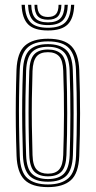

<svg xmlns="http://www.w3.org/2000/svg" viewBox="-20 -767 396 794"><path d="M178.2 6.8Q111.2 6.8 81.1 -23.8Q51 -54.2 48.5 -122.5Q46.2 -185.5 45.5 -243.9Q44.8 -302.2 45.5 -360Q46.2 -417.8 48.2 -478.2Q51.2 -549.8 83.1 -578.2Q115 -606.8 178.2 -606.8Q245.5 -606.8 275.2 -576.1Q305 -545.5 307.8 -477.2Q311.2 -383 311.1 -297.6Q311 -212.2 307.8 -121.8Q305 -50.5 273.1 -21.9Q241.2 6.8 178.2 6.8ZM178.2 -4.2Q233.5 -4.2 262.6 -29.9Q291.8 -55.5 294.5 -121.8Q297.8 -212 297.8 -296Q297.8 -380 294.2 -476.5Q292.2 -537.8 266.2 -566.8Q240.2 -595.8 178.2 -595.8Q119.5 -595.8 91.8 -568.2Q64 -540.8 61.5 -475.5Q59.5 -421.8 58.8 -365.1Q58 -308.5 58.8 -248Q59.5 -187.5 61.8 -122Q64 -55.5 93.4 -29.9Q122.8 -4.2 178.2 -4.2ZM178.2 -15.5Q125.5 -15.5 101.2 -40.8Q77 -66 74.8 -125Q73 -178.8 72.1 -237Q71.2 -295.2 71.9 -355.5Q72.5 -415.8 74.8 -475.2Q77 -535.2 101.9 -559.9Q126.8 -584.5 178.2 -584.5Q227.2 -584.5 253.1 -561Q279 -537.5 281 -477.5Q283.2 -416.8 284 -358.4Q284.8 -300 284.1 -242.1Q283.5 -184.2 281.5 -124.8Q279.2 -64.8 254.4 -40.1Q229.5 -15.5 178.2 -15.5ZM178.2 -26.5Q222.5 -26.5 244.2 -48.6Q266 -70.8 268.2 -125Q270.8 -201 271.1 -290Q271.5 -379 268 -474.5Q266 -529.8 243.9 -551.6Q221.8 -573.5 178.2 -573.5Q133.8 -573.5 112 -551.4Q90.2 -529.2 88 -474.8Q86.2 -423.8 85.4 -367.1Q84.5 -310.5 85.1 -249.6Q85.8 -188.8 88 -125Q90 -69.2 112.6 -47.9Q135.2 -26.5 178.2 -26.5ZM178.2 -37.8Q142 -37.8 122.5 -56.6Q103 -75.5 101.2 -125.2Q99.2 -184.5 98.5 -242Q97.8 -299.5 98.5 -357.1Q99.2 -414.8 101.2 -474Q103 -521.8 121.2 -542Q139.5 -562.2 178.2 -562.2Q214.5 -562.2 233.8 -543.4Q253 -524.5 254.8 -474.5Q257.8 -387 257.9 -298.4Q258 -209.8 254.8 -125.8Q253 -77.2 234.5 -57.5Q216 -37.8 178.2 -37.8ZM178.2 -48.8Q210.5 -48.8 225.4 -66.9Q240.2 -85 241.5 -126.2Q244.2 -205.5 244.6 -291.6Q245 -377.8 241.5 -474Q240.2 -517.2 224.4 -534.2Q208.5 -551.2 178.2 -551.2Q145.5 -551.2 130.8 -532.9Q116 -514.5 114.5 -473.5Q112.5 -415.5 111.8 -359.8Q111 -304 111.8 -246.6Q112.5 -189.2 114.5 -125.8Q115.8 -82.2 131.9 -65.5Q148 -48.8 178.2 -48.8ZM178.2 -641Q122 -641 96.8 -665.8Q71.5 -690.5 69.2 -747.2H82.8Q84.5 -696.2 106.8 -674.2Q129 -652.2 178.2 -652.2Q227.5 -652.2 249.8 -674.2Q272 -696.2 273.8 -747.2H287Q285 -690.5 259.8 -665.8Q234.5 -641 178.2 -641ZM178.2 -663.2Q135.5 -663.2 116.5 -682.8Q97.5 -702.2 96 -747.2H109.2Q110.2 -708.2 126.4 -691.4Q142.5 -674.5 178.2 -674.5Q214 -674.5 230 -691.4Q246 -708.2 247.2 -747.2H260.5Q259 -702.2 239.8 -682.8Q220.5 -663.2 178.2 -663.2ZM178.2 -685.5Q149.2 -685.5 136.2 -699.9Q123.2 -714.2 122.5 -747.2H134.2Q134.5 -720.2 145.2 -708.5Q156 -696.8 178.2 -696.8Q200.8 -696.8 211.4 -708.5Q222 -720.2 222.2 -747.2H234Q233 -714.2 220.1 -699.9Q207.2 -685.5 178.2 -685.5Z"/></svg>

Font: Big Shoulders Inline Display Thin
Style: Regular
Weight: 400
Version: Version 2.002